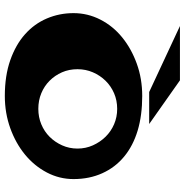

<svg xmlns="http://www.w3.org/2000/svg" viewBox="-6 -702 729 756"><g transform="rotate(90 358.0 -323.5)"><path d="M295.9 -668H82L341.8 -546.9H467.8ZM357.4 -519.5Q433.6 -519.5 493.7 -501.5Q553.7 -483.4 596.2 -448.2Q638.7 -413.1 661.6 -362.3Q684.6 -311.5 684.6 -249Q684.6 -193.4 658.7 -144Q632.8 -94.7 588.4 -58.1Q543.9 -21.5 484.4 0Q424.8 21.5 357.4 21.5Q277.3 21.5 216.3 0Q155.3 -21.5 114.3 -58.1Q73.2 -94.7 52.2 -144Q31.2 -193.4 31.2 -249Q31.2 -304.7 56.6 -354.5Q82 -404.3 126.5 -440.4Q170.9 -476.6 230 -498Q289.1 -519.5 357.4 -519.5ZM408.2 -110.4Q440.4 -110.4 468.8 -122.1Q497.1 -133.8 518.1 -154.8Q539.1 -175.8 551.8 -204.1Q564.5 -232.4 564.5 -264.6Q564.5 -296.9 551.8 -325.2Q539.1 -353.5 518.1 -375Q497.1 -396.5 468.8 -408.7Q440.4 -420.9 408.2 -420.9Q375 -420.9 346.7 -408.7Q318.4 -396.5 297.4 -375Q276.4 -353.5 264.2 -325.2Q252 -296.9 252 -264.6Q252 -231.4 264.2 -203.6Q276.4 -175.8 297.4 -154.8Q318.4 -133.8 346.7 -122.1Q375 -110.4 408.2 -110.4Z"/></g></svg>

Font: Polsku
Style: Regular
Weight: 400
Designer: Sebastien Sanfilippo
Version: Version 1.1